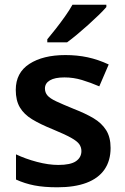

<svg xmlns="http://www.w3.org/2000/svg" viewBox="-20 -786 530 816"><path d="M450 -157Q450 -103 424 -65.5Q398 -28 347.5 -9Q297 10 224 10Q167 10 126 2Q85 -6 48 -23V-130Q88 -111 137 -98Q186 -85 228 -85Q280 -85 303 -101Q326 -117 326 -144Q326 -160 317 -173Q308 -186 282 -200.5Q256 -215 203 -237Q151 -258 116.5 -279Q82 -300 64.5 -329.5Q47 -359 47 -404Q47 -477 105 -514.5Q163 -552 258 -552Q308 -552 352.5 -542.5Q397 -533 442 -512L402 -419Q365 -435 328.5 -446Q292 -457 254 -457Q213 -457 192 -444.5Q171 -432 171 -410Q171 -393 181.5 -380.5Q192 -368 218.5 -355.5Q245 -343 294 -323Q343 -304 377.5 -283.5Q412 -263 431 -233Q450 -203 450 -157ZM432 -756Q420 -742 399.5 -722Q379 -702 354.5 -680Q330 -658 306.5 -638.5Q283 -619 265 -606H181V-619Q197 -638 217 -663.5Q237 -689 256.5 -716.5Q276 -744 288 -766H432Z"/></svg>

Font: Noto Sans Armenian SemiBold
Style: Regular
Weight: 600
Designer: Monotype Design Team
Foundry: Monotype Imaging Inc.
Version: Version 2.007